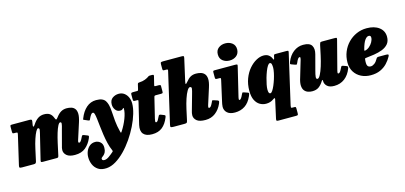

<svg xmlns="http://www.w3.org/2000/svg" viewBox="-93 -1399 4783 2270"><g transform="rotate(-15 2298.0 -263.5)"><path d="M38 -520H249.5Q266 -520 274.2 -516Q282.5 -512 280 -496L272.5 -449Q270 -432.5 276.8 -431Q283.5 -429.5 295 -447.5Q325.5 -495 358.8 -517Q392 -539 434 -539Q478 -539 503.2 -521.5Q528.5 -504 542 -468.5Q551 -443.5 558 -442.8Q565 -442 578.5 -460Q609.5 -502.5 640.8 -520.8Q672 -539 711.5 -539Q741 -539 767.2 -531.2Q793.5 -523.5 810.2 -502.2Q827 -481 828.5 -442.2Q830 -403.5 810 -341L745.5 -140Q743 -132.5 742.2 -127Q741.5 -121.5 741.5 -118.5Q741.5 -107 752 -107Q761.5 -107 772.2 -121Q783 -135 797.5 -166.5Q804.5 -180 808.8 -182.2Q813 -184.5 827.5 -180L859.5 -167.5Q879 -161 880.8 -154.8Q882.5 -148.5 873 -126Q845 -62 796 -21Q747 20 666 20Q598.5 20 566.2 -7.5Q534 -35 534 -73Q534 -87.5 537 -100.8Q540 -114 543.5 -125L592.5 -310Q607 -358 608.5 -378Q610 -398 594.5 -398Q581 -398 565.2 -367.8Q549.5 -337.5 533.8 -286Q518 -234.5 504 -170.5L471.5 -21Q469 -10.5 464.8 -5.2Q460.5 0 447.5 0H276.5Q258 0 255 -5.5Q252 -11 256 -27.5L331.5 -338Q342 -379.5 337.8 -388.8Q333.5 -398 323 -398Q312 -398 295.5 -367.8Q279 -337.5 261.8 -285.8Q244.5 -234 230.5 -169.5L199 -26Q196 -13.5 190 -6.8Q184 0 168 0H23Q-3.5 0 -7.8 -6.8Q-12 -13.5 -7.5 -33L74.5 -386Q78.5 -403.5 76.5 -409.2Q74.5 -415 55 -415H40Q24 -415 19.5 -418.8Q15 -422.5 15 -442V-494Q15 -510.5 18.2 -515.2Q21.5 -520 38 -520Z M1316 -348Q1281 -348 1259.5 -378Q1238 -408 1238.5 -444Q1239 -496.5 1273.2 -520.8Q1307.5 -545 1350.5 -545Q1389 -545 1417 -524.2Q1445 -503.5 1460.2 -469.5Q1475.5 -435.5 1475.5 -395Q1475.5 -339.5 1455 -270.2Q1434.5 -201 1398.5 -128Q1362.5 -55 1315 14Q1267.5 83 1212.8 138.8Q1158 194.5 1100.8 229Q1043.5 263.5 988 267.5Q924.5 272 884.8 246Q845 220 826.5 176.5Q808 133 808.5 86Q808.5 48 823.2 13Q838 -22 866.2 -44.5Q894.5 -67 934 -67Q969.5 -67 996.2 -43Q1023 -19 1022 27Q1021.5 61 1011.5 80.8Q1001.5 100.5 989 111.5Q976.5 122.5 967 129.5Q957.5 136.5 957.5 145Q957 168 985 168Q1012.5 168 1042.5 146.8Q1072.5 125.5 1099 102Q1106.5 94.5 1107.8 92.2Q1109 90 1104.5 79.5Q1085 37 1072.2 -16.2Q1059.5 -69.5 1051.2 -125.5Q1043 -181.5 1037.5 -233.2Q1032 -285 1027.2 -324.8Q1022.5 -364.5 1016.5 -385Q1014 -393 1010.2 -400.2Q1006.5 -407.5 995 -407.5Q984 -407.5 971.8 -391Q959.5 -374.5 943 -337.5Q940 -330.5 935.2 -330Q930.5 -329.5 923 -332.5L873.5 -354Q864.5 -357 866.2 -361.2Q868 -365.5 871 -374Q901 -451.5 952.5 -496.8Q1004 -542 1072 -542Q1118 -542 1144.2 -530.2Q1170.5 -518.5 1184 -497.5Q1197.5 -476.5 1205.5 -447.5Q1215 -412 1217.8 -360Q1220.5 -308 1226.5 -245Q1232.5 -182 1250.5 -112Q1255 -94 1258 -93.2Q1261 -92.5 1270 -106.5Q1312.5 -172 1338.8 -241Q1365 -310 1365 -359Q1365 -368 1361.5 -368Q1356.5 -368 1353 -363Q1349.5 -358 1341.8 -353Q1334 -348 1316 -348Z M1524 -520H1565Q1579.5 -520 1581.5 -524Q1583.5 -528 1586 -539L1599.5 -596Q1602 -604.5 1605.8 -607.8Q1609.5 -611 1619 -611.5Q1664 -614 1691.5 -625Q1719 -636 1733 -645.5Q1742.5 -652.5 1746.8 -655Q1751 -657.5 1757.5 -657.8Q1764 -658 1779 -658Q1797.5 -658 1804.2 -655.2Q1811 -652.5 1808 -639L1784 -542Q1780.5 -528.5 1782 -524.2Q1783.5 -520 1799 -520H1836Q1847 -520 1852.5 -517.5Q1858 -515 1858 -503V-442Q1858 -425 1854.8 -420Q1851.5 -415 1834 -415H1769.5Q1758 -415 1754.2 -410.8Q1750.5 -406.5 1748 -396L1688 -149.5Q1684.5 -135.5 1683.2 -120.2Q1682 -105 1693 -105Q1704.5 -105 1714.8 -120.8Q1725 -136.5 1737.5 -164Q1742 -174.5 1747 -178.5Q1752 -182.5 1766.5 -178L1803 -163.5Q1817 -158.5 1818 -152.2Q1819 -146 1813 -131Q1784 -57.5 1736 -18.8Q1688 20 1611 20Q1537 20 1505.2 -17Q1473.5 -54 1489 -126L1552.5 -391Q1555 -402.5 1555 -408.8Q1555 -415 1540.5 -415H1517.5Q1505 -415 1499 -418.2Q1493 -421.5 1493 -437.5V-497.5Q1493 -514 1501 -517Q1509 -520 1524 -520Z M2465.5 -123.5Q2437.5 -59 2386.2 -19.5Q2335 20 2264.5 20Q2189.5 20 2157.2 -7.5Q2125 -35 2125 -73Q2125 -87.5 2127.8 -100.8Q2130.5 -114 2134 -125L2186 -310Q2200.5 -358 2202.8 -380.5Q2205 -403 2183 -403Q2167.5 -403 2148.2 -370.2Q2129 -337.5 2110.8 -283.2Q2092.5 -229 2078 -163.5L2049 -31Q2045 -11.5 2039 -5.8Q2033 0 2009.5 0H1877.5Q1848.5 0 1842.8 -5.8Q1837 -11.5 1842 -34L1985 -654Q1988.5 -668 1984.5 -671.5Q1980.5 -675 1966 -675H1944Q1931.5 -675 1927.8 -678.8Q1924 -682.5 1924 -698V-749Q1924 -771.5 1930.5 -775.8Q1937 -780 1958.5 -780H2179.5Q2204.5 -780 2208.8 -775.2Q2213 -770.5 2208 -749L2148 -483Q2142 -454.5 2146.5 -451.5Q2151 -448.5 2168.5 -469.5Q2198.5 -507 2226.8 -523Q2255 -539 2295 -539Q2324.5 -539 2352 -531.2Q2379.5 -523.5 2397.8 -502.2Q2416 -481 2418.5 -442.2Q2421 -403.5 2401 -341L2337 -140Q2332.5 -126 2332.5 -118.5Q2332.5 -107 2343 -107Q2352 -107 2362 -117.8Q2372 -128.5 2385 -156Q2392.5 -173 2396.2 -179.8Q2400 -186.5 2416.5 -180.5L2457.5 -167Q2473.5 -161 2474.2 -153.5Q2475 -146 2465.5 -123.5Z M2603 -690Q2603 -741 2637.8 -768Q2672.5 -795 2721 -795Q2770 -795 2805 -768Q2840 -741 2840 -690Q2838.5 -639 2804.2 -612Q2770 -585 2721 -585Q2672.5 -585 2637.8 -612Q2603 -639 2603 -690ZM2793 -490 2708.5 -138.5Q2705 -125.5 2705 -116Q2705 -104.5 2713.5 -104.5Q2731.5 -104.5 2756 -160Q2762.5 -175.5 2766.5 -179.2Q2770.5 -183 2785 -178L2829.5 -162.5Q2844 -157 2841 -146.2Q2838 -135.5 2831.5 -120Q2799 -45 2746 -10Q2693 25 2623 25Q2561.5 25 2529.5 -3.5Q2497.5 -32 2497.5 -77Q2497.5 -91.5 2501.2 -110Q2505 -128.5 2507.5 -140L2562.5 -386Q2566.5 -404.5 2565 -409.8Q2563.5 -415 2546.5 -415H2521Q2505.5 -415 2501.5 -419.2Q2497.5 -423.5 2497.5 -440V-499Q2497.5 -513.5 2502.2 -516.8Q2507 -520 2521 -520H2767Q2792 -520 2795.2 -515.2Q2798.5 -510.5 2793 -490Z M2851.5 -177.5Q2851.5 -260 2877 -326.8Q2902.5 -393.5 2943.2 -440.8Q2984 -488 3030.8 -513.5Q3077.5 -539 3120 -539Q3158.5 -539 3182.2 -521.5Q3206 -504 3217 -477Q3228 -444 3235 -477L3240.5 -502Q3243.5 -515 3248 -517.5Q3252.5 -520 3266 -520H3394.5Q3415.5 -520 3419 -516Q3422.5 -512 3418.5 -495L3278.5 115Q3275 131 3276 138Q3277 145 3295.5 145H3316Q3329 145 3332.2 149.8Q3335.5 154.5 3335.5 170V222.5Q3335.5 241 3331 245.5Q3326.5 250 3308.5 250H3096.5Q3076 250 3071.5 245.2Q3067 240.5 3071 222L3121 -4Q3127 -30 3096 -7.5Q3058.5 20 3006 20Q2965.5 20 2930.2 -0.2Q2895 -20.5 2873.2 -64Q2851.5 -107.5 2851.5 -177.5ZM3195 -370Q3195 -394.5 3190.5 -413.5Q3186 -432.5 3169.5 -432.5Q3156.5 -432.5 3141.8 -409.8Q3127 -387 3113 -351Q3099 -315 3087.5 -274.8Q3076 -234.5 3069 -198.2Q3062 -162 3062 -140Q3062 -111 3067.8 -98.8Q3073.5 -86.5 3086 -86.5Q3097.5 -86.5 3111.8 -107.5Q3126 -128.5 3140.5 -162Q3155 -195.5 3167.2 -234Q3179.5 -272.5 3187 -308.8Q3194.5 -345 3195 -370Z M3405 -385Q3433 -457.5 3486.5 -498.8Q3540 -540 3605.5 -540Q3686 -540 3710 -499.2Q3734 -458.5 3717 -395L3668 -210Q3654.5 -162 3652.2 -134.5Q3650 -107 3668 -107Q3685 -107 3704.2 -143.5Q3723.5 -180 3741.8 -238.8Q3760 -297.5 3774.5 -364L3801 -488Q3804 -502.5 3808.5 -511.2Q3813 -520 3830.5 -520H3981.5Q4003 -520 4009.2 -517.2Q4015.5 -514.5 4011 -497L3918 -138.5Q3915 -127.5 3914.2 -116Q3913.5 -104.5 3923.5 -104.5Q3935 -104.5 3945 -118Q3955 -131.5 3969.5 -162Q3974 -173 3978.8 -178Q3983.5 -183 3998 -178.5L4034 -165.5Q4047.5 -161.5 4051.2 -154.8Q4055 -148 4049.5 -133Q4021 -57.5 3966.8 -16.2Q3912.5 25 3839 25Q3780 25 3752 -1.8Q3724 -28.5 3724 -62.5V-72.5Q3724 -79 3719.2 -78.5Q3714.5 -78 3709.5 -69.5Q3682 -25.5 3650.8 -3.2Q3619.5 19 3571 19Q3546 19 3520.5 11Q3495 3 3477 -18.2Q3459 -39.5 3456.2 -78.2Q3453.5 -117 3474 -179L3533 -377.5Q3536.5 -389 3537 -399.8Q3537.5 -410.5 3528 -410.5Q3518.5 -410.5 3508 -397.5Q3497.5 -384.5 3482.5 -348.5Q3477.5 -337 3474.2 -334.5Q3471 -332 3455.5 -337L3411.5 -353Q3399 -357.5 3399.2 -364Q3399.5 -370.5 3405 -385Z M4059 -200Q4059 -270.5 4084 -331.2Q4109 -392 4153.5 -437.8Q4198 -483.5 4256.2 -509.2Q4314.5 -535 4381 -535Q4475.5 -535 4532.8 -491.8Q4590 -448.5 4590 -375.5Q4590 -321 4561.8 -288Q4533.5 -255 4487.5 -237.2Q4441.5 -219.5 4387.5 -211.2Q4333.5 -203 4282 -197.5Q4274.5 -197 4272.8 -193.8Q4271 -190.5 4270 -182.5Q4264 -127 4275 -106.8Q4286 -86.5 4315.5 -86.5Q4336.5 -86.5 4360.2 -103.8Q4384 -121 4402.5 -155.5Q4407 -164.5 4413.5 -168.8Q4420 -173 4435 -173H4524Q4546 -173 4550.8 -167.2Q4555.5 -161.5 4547 -145Q4524.5 -103 4490 -66.5Q4455.5 -30 4406 -7.5Q4356.5 15 4288.5 15Q4224.5 15 4172.5 -11Q4120.5 -37 4089.8 -85.2Q4059 -133.5 4059 -200ZM4299.5 -284.5Q4326.5 -290 4351 -311Q4375.5 -332 4391.2 -360Q4407 -388 4407.5 -414Q4407.5 -424.5 4403 -432.8Q4398.5 -441 4382 -441Q4358 -441 4334.8 -409Q4311.5 -377 4291 -301Q4288 -289.5 4289.5 -285.8Q4291 -282 4299.5 -284.5Z"/></g></svg>

Font: Besley* Narrow Fatface
Style: Italic
Weight: 900
Width: 4
Italic angle: -13°
Designer: Owen Earl
Foundry: indestructible type*
Version: Version 3.000; ttfautohint (v1.8.3)